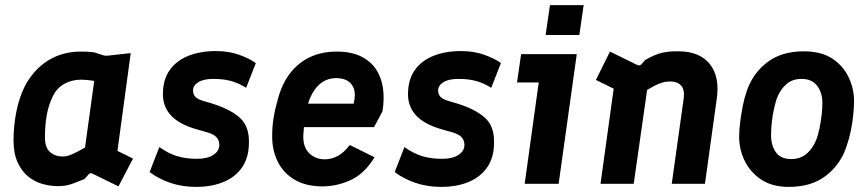

<svg xmlns="http://www.w3.org/2000/svg" viewBox="-20 -720 3399 752"><path d="M206 9Q177 9 146.5 0.5Q116 -8 90.5 -28.5Q65 -49 49 -84Q33 -119 33 -171Q33 -227 44 -282.5Q55 -338 78 -384Q113 -449 169 -483.5Q225 -518 297 -518Q309 -518 321 -517.5Q333 -517 349 -515L386 -503Q392 -501 402 -502L492 -512L440 -129L501 -99L444 10L342 -40Q333 -44 328 -38L311 -19Q286 -9 269.5 -2.5Q253 4 238.5 6.5Q224 9 206 9ZM226 -107Q236 -107 246.5 -110Q257 -113 272.5 -120.5Q288 -128 313 -142L349 -403Q321 -408 298 -408Q261 -408 231 -391Q201 -374 186 -341Q170 -308 163 -268.5Q156 -229 156 -181Q156 -142 176 -124.5Q196 -107 226 -107Z M748 12Q694 12 648 -3.5Q602 -19 566 -46L604 -144Q639 -119 673.5 -108.5Q708 -98 752 -98Q793 -98 816 -113.5Q839 -129 839 -152Q839 -170 828.5 -182Q818 -194 791 -202L752 -213Q684 -232 651 -266.5Q618 -301 618 -351Q618 -407 644 -444.5Q670 -482 717 -501Q764 -520 825 -520Q876 -520 916.5 -505.5Q957 -491 982 -473L944 -376Q918 -393 887.5 -402Q857 -411 816 -411Q777 -411 756.5 -398Q736 -385 736 -366Q736 -351 744.5 -341.5Q753 -332 772 -326L809 -315Q880 -293 917.5 -260.5Q955 -228 955 -167Q956 -106 929.5 -66.5Q903 -27 856 -7.5Q809 12 748 12Z M1243 10Q1179 10 1135 -15.5Q1091 -41 1068.5 -85.5Q1046 -130 1046 -186Q1046 -224 1051.5 -258.5Q1057 -293 1066 -323Q1082 -388 1114.5 -431Q1147 -474 1193.5 -496Q1240 -518 1299 -518Q1355 -518 1393 -499.5Q1431 -481 1452.5 -449Q1474 -417 1480 -374.5Q1486 -332 1478 -284L1445 -222H1145L1157 -314H1365Q1377 -362 1358 -388Q1339 -414 1297 -414Q1253 -414 1223.5 -382Q1194 -350 1181 -293Q1177 -272 1173.5 -248Q1170 -224 1168 -191Q1166 -145 1190.5 -120.5Q1215 -96 1252 -96Q1278 -96 1302.5 -109Q1327 -122 1350 -152L1447 -104Q1407 -39 1353 -14.5Q1299 10 1243 10Z M1708 12Q1654 12 1608 -3.5Q1562 -19 1526 -46L1564 -144Q1599 -119 1633.5 -108.5Q1668 -98 1712 -98Q1753 -98 1776 -113.5Q1799 -129 1799 -152Q1799 -170 1788.5 -182Q1778 -194 1751 -202L1712 -213Q1644 -232 1611 -266.5Q1578 -301 1578 -351Q1578 -407 1604 -444.5Q1630 -482 1677 -501Q1724 -520 1785 -520Q1836 -520 1876.5 -505.5Q1917 -491 1942 -473L1904 -376Q1878 -393 1847.5 -402Q1817 -411 1776 -411Q1737 -411 1716.5 -398Q1696 -385 1696 -366Q1696 -351 1704.5 -341.5Q1713 -332 1732 -326L1769 -315Q1840 -293 1877.5 -260.5Q1915 -228 1915 -167Q1916 -106 1889.5 -66.5Q1863 -27 1816 -7.5Q1769 12 1708 12Z M2035 0 2090 -397H2005L2021 -508H2239L2168 0ZM2117 -583 2134 -700H2266L2249 -583Z M2332 0 2394 -448 2450 -340 2314 -407 2369 -518 2475 -466Q2485 -461 2492 -468L2507 -485Q2545 -507 2573.5 -513.5Q2602 -520 2641 -519Q2721 -518 2760.5 -468.5Q2800 -419 2787 -331L2741 0H2611L2658 -336Q2662 -369 2647.5 -385Q2633 -401 2606 -401Q2589 -401 2573.5 -396.5Q2558 -392 2539.5 -382Q2521 -372 2496 -356L2518 -392L2462 0Z M3070 12Q3004 12 2961 -17Q2918 -46 2896.5 -90.5Q2875 -135 2875 -184Q2875 -211 2879 -242Q2883 -273 2889 -304Q2895 -335 2904 -361Q2927 -431 2983.5 -475Q3040 -519 3128 -519Q3196 -519 3239 -491Q3282 -463 3303.5 -418Q3325 -373 3325 -324Q3325 -297 3321.5 -265.5Q3318 -234 3311.5 -204Q3305 -174 3296 -148Q3273 -77 3216 -32.5Q3159 12 3070 12ZM3079 -97Q3115 -97 3140 -118.5Q3165 -140 3178 -175Q3184 -191 3189.5 -216.5Q3195 -242 3198 -269Q3201 -296 3201 -317Q3201 -357 3180.5 -384Q3160 -411 3119 -411Q3083 -411 3059 -389.5Q3035 -368 3022 -333Q3017 -318 3011.5 -293.5Q3006 -269 3003 -242Q3000 -215 3000 -191Q3000 -150 3019 -123.5Q3038 -97 3079 -97Z"/></svg>

Font: Finlandica SemiBold
Style: Italic
Weight: 600
Italic angle: -8°
Designer: Niklas Ekholm, Juho Hiilivirta, Jaakko Suomalainen
Foundry: Helsinki Type Studio
Version: Version 1.063